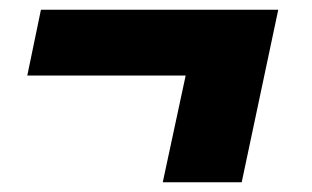

<svg xmlns="http://www.w3.org/2000/svg" viewBox="-20 -374 640 394"><path d="M314 0 361 -219H36L64 -354H551L476 0Z"/></svg>

Font: Red Hat Mono
Style: Italic
Weight: 300
Italic angle: -12°
Monospace: yes
Designer: Pentagram, MCKL
Foundry: Pentagram, MCKL
Version: Version 1.023